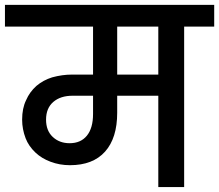

<svg xmlns="http://www.w3.org/2000/svg" viewBox="-44 -760 890 780"><path d="M238.8 -178.2Q284.2 -178.2 309.1 -209Q334 -239.7 334 -296.9V-371.1H251Q202.1 -371.1 172.9 -346.2Q143.1 -320.8 143.1 -273.9Q143.1 -229.5 169.9 -204.1Q197.3 -178.2 238.8 -178.2ZM-23.9 -651.9V-740.2H826.2V-651.9H704.1V0H599.1V-371.1H432.1V-301.8Q432.1 -199.2 382.8 -144Q333.5 -88.9 240.2 -88.9Q198.2 -88.9 161.1 -103Q125.5 -116.2 100.1 -140.1Q72.3 -166.5 60.1 -198.2Q45.9 -235.4 45.9 -273.9Q45.9 -320.3 62 -353Q76.2 -386.2 104 -411.1Q131.8 -434.6 168 -445.8Q209 -457 248 -457H334V-651.9ZM432.1 -457H599.1V-651.9H432.1Z"/></svg>

Font: PoppinsZ Medium
Style: Regular
Weight: 500
Designer: Ninad Kale (Devanagari), Jonny Pinhorn (Latin)
Foundry: Indian Type Foundry
Version: Version 3.002;FEAKit 1.0